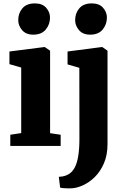

<svg xmlns="http://www.w3.org/2000/svg" viewBox="-20 -836 716 1100"><path d="M39 0V-64L101.5 -73.5V-449L34 -468.5V-541L234 -566.5H236.5L267 -545.5V-73L327.5 -64V0ZM170 -637.5Q128.5 -637.5 106.5 -663.5Q84.5 -689.5 84.5 -720.5Q84.5 -760.5 108.5 -788.5Q132.5 -816.5 179.5 -816.5H180.5Q222.5 -816.5 244.5 -791.5Q266.5 -766.5 266.5 -735.5Q266.5 -696 242.2 -666.8Q218 -637.5 171 -637.5ZM386.5 243Q373.5 243 360.8 242.8Q348 242.5 338.5 241.5Q329 240.5 324.5 239L317 177Q323.5 177 337.5 175Q351.5 173 367 165.5Q391.5 153.5 406.5 126.8Q421.5 100 428.2 58.2Q435 16.5 435 -40L434.5 -447.5L367 -467V-541L563 -566.5H566L596 -545.5V-10.5Q596 52 575.5 99.5Q555 147 522.8 178.5Q490.5 210 454 226.2Q417.5 242.5 386.5 243ZM496 -637.5Q454.5 -637.5 432.5 -663.5Q410.5 -689.5 410.5 -720.5Q410.5 -760.5 434.5 -788.5Q458.5 -816.5 505.5 -816.5H506.5Q548.5 -816.5 570.5 -791.5Q592.5 -766.5 592.5 -735.5Q592.5 -696 568.2 -666.8Q544 -637.5 497 -637.5Z"/></svg>

Font: Merriweather 24pt Black
Style: Regular
Weight: 900
Designer: Eben Sorkin
Foundry: Eben Sorkin
Version: Version 2.100